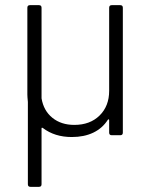

<svg xmlns="http://www.w3.org/2000/svg" viewBox="-20 -524 584 744"><path d="M413 -504H446Q456 -504 456 -494V-10Q456 0 446 0H413Q403 0 403 -10V-58Q403 -61 401.5 -61.5Q400 -62 398 -60Q377 -27 341.5 -10Q306 7 258 7Q192 7 146 -28Q141 -31 141 -26V190Q141 200 131 200H98Q88 200 88 190V-129Q86 -149 86 -158V-494Q86 -504 96 -504H131Q141 -504 141 -494V-147V-143Q149 -95 183 -67.5Q217 -40 268 -40Q329 -40 366 -76.5Q403 -113 403 -172V-494Q403 -504 413 -504Z"/></svg>

Font: Barlow Light
Style: Regular
Weight: 300
Designer: Jeremy Tribby
Foundry: Tribby Type
Version: Version 1.422